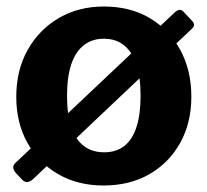

<svg xmlns="http://www.w3.org/2000/svg" viewBox="-20 -560 636 590"><path d="M82 -10Q72 -1 63.5 -0.5Q55 0 46 -10L30 -27Q13 -46 27 -59L516 -521Q532 -536 543 -525L571 -495Q582 -483 570 -472ZM298 10Q219 10 158.5 -25Q98 -60 64 -121.5Q30 -183 30 -262Q30 -345 65.5 -407.5Q101 -470 161.5 -505Q222 -540 299 -540Q380 -540 440 -504.5Q500 -469 534 -406.5Q568 -344 568 -263Q568 -183 534 -121.5Q500 -60 439.5 -25Q379 10 298 10ZM300 -92Q337 -92 362 -111.5Q387 -131 399.5 -170Q412 -209 412 -265Q412 -324 399 -362.5Q386 -401 361 -421Q336 -441 299 -441Q263 -441 237.5 -421Q212 -401 199 -362.5Q186 -324 186 -265Q186 -208 199 -169.5Q212 -131 237.5 -111.5Q263 -92 300 -92Z"/></svg>

Font: Libre Franklin Thin
Style: Bold
Weight: 700
Version: Version 3.000